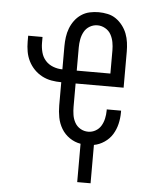

<svg xmlns="http://www.w3.org/2000/svg" viewBox="-51 -570 601 773"><g transform="rotate(5 250.0 -183.5)"><path d="M290 161V6Q266 2 245.5 -12Q225 -26 212.5 -47Q200 -68 195.5 -92Q191 -116 191 -140V-234Q171 -234 151 -237.5Q131 -241 113 -250.5Q95 -260 81 -274.5Q67 -289 58 -307Q49 -325 45.5 -345Q42 -365 42 -385V-409H100V-385Q100 -366 105 -347Q110 -328 122.5 -314Q135 -300 153.5 -293Q172 -286 191 -286V-380Q191 -398 193.5 -416.5Q196 -435 202.5 -452Q209 -469 220 -484Q231 -499 246.5 -509.5Q262 -520 280 -524Q298 -528 317 -528Q335 -528 353.5 -524Q372 -520 387 -509.5Q402 -499 413.5 -484Q425 -469 431.5 -452Q438 -435 440.5 -416.5Q443 -398 443 -380V-234H249V-140Q249 -124 251.5 -107.5Q254 -91 262 -76.5Q270 -62 284.5 -53.5Q299 -45 316 -45Q332 -45 346 -53Q360 -61 368 -74.5Q376 -88 379.5 -104Q383 -120 383 -136V-141H441V-133Q441 -110 435.5 -87Q430 -64 418 -44.5Q406 -25 386 -11.5Q366 2 344 6V161ZM249 -286H385V-380Q385 -396 382 -412.5Q379 -429 371 -443.5Q363 -458 348 -466.5Q333 -475 317 -475Q300 -475 285.5 -466.5Q271 -458 263 -443.5Q255 -429 252 -412.5Q249 -396 249 -380Z"/></g></svg>

Font: Iosevka Light
Style: Regular
Weight: 300
Monospace: yes
Designer: Belleve Invis
Foundry: Belleve Invis
Version: Version 32.5.0; ttfautohint (v1.8.4)